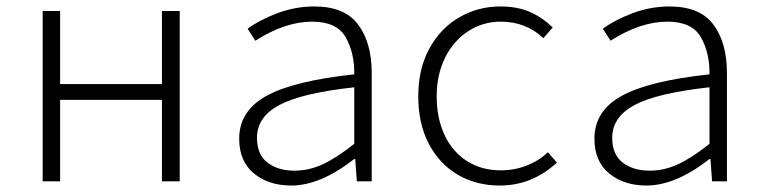

<svg xmlns="http://www.w3.org/2000/svg" viewBox="-20 -561 2357 594"><path d="M112 -527H166V-301H481V-527H536V0H481V-252H166V0H112Z M720 -132Q720 -218 804.5 -264.5Q889 -311 1076 -331Q1077 -397 1049.5 -445.5Q1022 -494 946 -494Q862 -494 770 -435L746 -472Q784 -500 839 -520.5Q894 -541 953 -541Q1046 -541 1088 -485Q1130 -429 1130 -335V0H1084L1079 -69H1076Q971 13 881 13Q811 13 765.5 -24.5Q720 -62 720 -132ZM1076 -116V-291Q913 -273 844 -236Q775 -199 775 -135Q775 -83 807.5 -58Q840 -33 891 -33Q936 -33 979 -53Q1022 -73 1076 -116Z M1274 -263Q1274 -348 1308.5 -411Q1343 -474 1401 -507.5Q1459 -541 1528 -541Q1581 -541 1619.5 -524Q1658 -507 1690 -476L1661 -443Q1607 -494 1529 -494Q1474 -494 1428.5 -464.5Q1383 -435 1357 -382.5Q1331 -330 1331 -263Q1331 -195 1355.5 -143Q1380 -91 1425 -62.5Q1470 -34 1529 -34Q1572 -34 1610 -49Q1648 -64 1675 -90L1703 -58Q1626 13 1526 13Q1454 13 1397 -20Q1340 -53 1307 -115.5Q1274 -178 1274 -263Z M1819 -132Q1819 -218 1903.5 -264.5Q1988 -311 2175 -331Q2176 -397 2148.5 -445.5Q2121 -494 2045 -494Q1961 -494 1869 -435L1845 -472Q1883 -500 1938 -520.5Q1993 -541 2052 -541Q2145 -541 2187 -485Q2229 -429 2229 -335V0H2183L2178 -69H2175Q2070 13 1980 13Q1910 13 1864.5 -24.5Q1819 -62 1819 -132ZM2175 -116V-291Q2012 -273 1943 -236Q1874 -199 1874 -135Q1874 -83 1906.5 -58Q1939 -33 1990 -33Q2035 -33 2078 -53Q2121 -73 2175 -116Z"/></svg>

Font: Nebula Sans Light
Style: Regular
Weight: 300
Designer: Paul D. Hunt for Adobe (as Source Sans)
Foundry: Nebula Entertainment & Broadcasting LLC
Version: Version 1.010